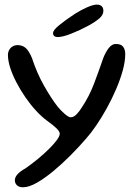

<svg xmlns="http://www.w3.org/2000/svg" viewBox="-20 -626 597 834"><path d="M79.5 187.5Q63 187.5 53.8 178.8Q44.5 170 44.5 157.5Q44.5 143 57.2 129.8Q70 116.5 90.5 105.5Q117.5 86.5 143.8 65Q170 43.5 191.8 22Q213.5 0.5 226.5 -17Q239.5 -34.5 239.5 -45.5Q239.5 -54.5 225.8 -68.2Q212 -82 184.5 -101.5Q160 -119.5 135.8 -146Q111.5 -172.5 89.8 -204.2Q68 -236 51 -268.8Q34 -301.5 24.2 -332Q14.5 -362.5 14.5 -387Q14.5 -399.5 20 -409.2Q25.5 -419 35 -424.5Q44.5 -430 56.5 -430Q77 -430 91.2 -418Q105.5 -406 119 -373.5Q140 -309 170.8 -254.5Q201.5 -200 230.5 -162.5Q246 -144 262.2 -130.2Q278.5 -116.5 287 -116.5Q300.5 -116.5 313.5 -130.5Q326.5 -144.5 335.5 -159.5Q367.5 -207.5 388 -261.5Q408.5 -315.5 429 -375Q439.5 -401 453 -418Q466.5 -435 483 -435Q506 -435 515 -422.8Q524 -410.5 524 -391Q524 -359 513.2 -320Q502.5 -281 484.5 -239Q466.5 -197 444.5 -157Q422.5 -117 399 -82.5Q375.5 -48 354.5 -24.5Q324 11 287 48.2Q250 85.5 212 117Q174 148.5 139.8 168Q105.5 187.5 79.5 187.5ZM230.5 -465Q221.5 -465 216 -469Q210.5 -473 210.5 -482.5Q210.5 -495 237.5 -517Q264.5 -539 305.5 -566Q331.5 -582.5 358.2 -594.2Q385 -606 401 -606Q414 -606 421.5 -599.2Q429 -592.5 429 -578.5Q429 -561.5 412 -546.5Q395 -531.5 363 -514Q327 -494.5 289.5 -479.8Q252 -465 230.5 -465Z"/></svg>

Font: Gluten Light
Style: Regular
Weight: 300
Designer: Tyler Finck
Foundry: Etcetera Type Company
Version: Version 1.300